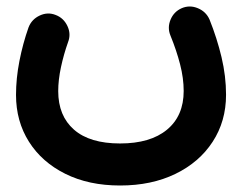

<svg xmlns="http://www.w3.org/2000/svg" viewBox="-20 -299 743 591"><path d="M349.6 272Q253.4 272 181.2 236.1Q108.9 200.2 69.1 137.2Q29.3 74.2 29.3 -6.8Q29.3 -57.6 39.8 -111.3Q50.3 -165 67.9 -214.8Q77.6 -239.7 102.3 -251.2Q127 -262.7 151.4 -252.9Q175.8 -243.7 187.5 -219Q199.2 -194.3 189.5 -169.4Q176.3 -132.3 167.7 -92.5Q159.2 -52.7 159.2 -18.6Q159.2 57.6 207.8 100.1Q256.3 142.6 349.6 142.6Q442.9 142.6 494.1 100.1Q545.4 57.6 545.4 -19Q545.4 -58.1 534.4 -100.8Q523.4 -143.6 504.9 -189Q494.6 -213.4 504.9 -238.3Q515.1 -263.2 539.6 -273.9Q564 -284.2 589.1 -273.7Q614.3 -263.2 625 -238.8Q647.9 -181.6 661.9 -123Q675.8 -64.5 675.8 -7.3Q675.8 74.2 634.5 137.5Q593.3 200.7 519.8 236.3Q446.3 272 349.6 272Z"/></svg>

Font: Mikhak-DS1-FD Bold
Style: Bold
Weight: 700
Designer: Amin Abedi
Version: Version 3.2